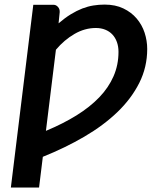

<svg xmlns="http://www.w3.org/2000/svg" viewBox="-20 -675 668 845"><path d="M627.9 -459.5Q627.9 -379.4 593 -310.1Q558.1 -240.7 496.6 -181.6Q435.1 -122.6 351.1 -73.5Q267.1 -24.4 168.5 15.1L151.9 150.4H27.8L126.5 -653.8H216.8Q226.6 -653.8 235.1 -644.5Q243.7 -635.3 242.7 -621.1L237.8 -572.3Q265.6 -596.2 291.5 -612.1Q317.4 -627.9 342 -637.5Q366.7 -647 391.1 -650.9Q415.5 -654.8 440.4 -654.8Q487.8 -654.8 522.9 -637.9Q558.1 -621.1 581.5 -593.5Q605 -565.9 616.5 -530.8Q627.9 -495.6 627.9 -459.5ZM182.1 -99.1Q257.3 -130.4 316.7 -167.2Q376 -204.1 417 -246.8Q458 -289.6 479.7 -339.4Q501.5 -389.2 501.5 -446.8Q501.5 -470.7 494.4 -490.2Q487.3 -509.8 474.4 -523.4Q461.4 -537.1 443.1 -544.4Q424.8 -551.8 401.9 -551.8Q353 -551.8 307.9 -525.6Q262.7 -499.5 226.1 -456.1Z"/></svg>

Font: Carlito
Style: Bold Italic
Weight: 700
Italic angle: -7°
Designer: Lukasz Dziedzic
Foundry: tyPoland Lukasz Dziedzic
Version: Version 1.104